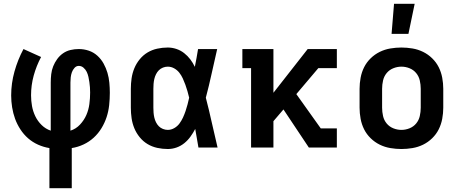

<svg xmlns="http://www.w3.org/2000/svg" viewBox="-20 -779 2440 1014"><path d="M241 215V3Q210 -2 181 -15Q152 -28 128.5 -48.5Q105 -69 87.5 -96Q70 -123 59.5 -152Q49 -181 44 -212.5Q39 -244 39 -275Q39 -339 56.5 -401.5Q74 -464 104 -520L197 -478Q172 -431 158 -380Q144 -329 144 -276Q144 -247 149 -219Q154 -191 166.5 -165Q179 -139 200 -118.5Q221 -98 248 -89V-343Q248 -365 250.5 -387Q253 -409 261 -429Q269 -449 282 -467Q295 -485 313 -497.5Q331 -510 352.5 -515Q374 -520 396 -520Q423 -520 448.5 -511.5Q474 -503 494 -485Q514 -467 527 -443.5Q540 -420 547.5 -394.5Q555 -369 557.5 -342Q560 -315 560 -289Q560 -256 556.5 -223.5Q553 -191 543 -160.5Q533 -130 516 -102Q499 -74 475 -52Q451 -30 421 -16Q391 -2 359 3V215ZM352 -89Q381 -98 402.5 -121Q424 -144 436 -171.5Q448 -199 452 -229.5Q456 -260 456 -290Q456 -304 455 -318Q454 -332 452 -345.5Q450 -359 447 -373Q444 -387 438 -399.5Q432 -412 421 -421.5Q410 -431 396 -431Q383 -431 373.5 -420.5Q364 -410 359.5 -397Q355 -384 353.5 -370.5Q352 -357 352 -343Z M866 8Q838 8 810.5 2Q783 -4 759.5 -18Q736 -32 718 -54Q700 -76 689.5 -101.5Q679 -127 675 -154.5Q671 -182 671 -210V-310Q671 -338 675 -365.5Q679 -393 689.5 -418.5Q700 -444 718 -466Q736 -488 759.5 -502Q783 -516 810.5 -522Q838 -528 866 -528Q889 -528 911.5 -520.5Q934 -513 952.5 -498.5Q971 -484 985 -465.5Q999 -447 1009 -426Q1014 -449 1018 -473Q1022 -497 1026 -520H1127Q1112 -456 1098 -391.5Q1084 -327 1067 -263Q1084 -198 1098.5 -132Q1113 -66 1129 0H1028Q1024 -25 1019.5 -49.5Q1015 -74 1011 -98Q1000 -77 986 -57.5Q972 -38 953.5 -23Q935 -8 912.5 0Q890 8 866 8ZM866 -93Q884 -93 900.5 -102.5Q917 -112 928 -127Q939 -142 946.5 -158.5Q954 -175 960 -192.5Q966 -210 970.5 -227.5Q975 -245 979 -263Q975 -280 970 -297.5Q965 -315 959 -331.5Q953 -348 945.5 -364.5Q938 -381 927 -395Q916 -409 900 -418Q884 -427 866 -427Q853 -427 840.5 -422Q828 -417 819 -408Q810 -399 804 -387Q798 -375 795 -362Q792 -349 791 -336Q790 -323 790 -310V-210Q790 -197 791 -184Q792 -171 795 -158Q798 -145 804 -133Q810 -121 819 -112Q828 -103 840.5 -98Q853 -93 866 -93Z M1611 0 1477 -201 1424 -139V0H1306V-419H1260V-520H1424V-289L1605 -520H1759V-419H1661L1545 -282L1674 -101H1759V0Z M2100 8Q2071 8 2041.5 3Q2012 -2 1985.5 -15Q1959 -28 1937.5 -49Q1916 -70 1903 -96Q1890 -122 1884.5 -151.5Q1879 -181 1879 -210V-310Q1879 -339 1884.5 -368.5Q1890 -398 1903 -424Q1916 -450 1937.5 -471Q1959 -492 1985.5 -505Q2012 -518 2041.5 -523Q2071 -528 2100 -528Q2129 -528 2158.5 -523Q2188 -518 2214.5 -505Q2241 -492 2262.5 -471Q2284 -450 2297 -424Q2310 -398 2315.5 -368.5Q2321 -339 2321 -310V-210Q2321 -181 2315.5 -151.5Q2310 -122 2297 -96Q2284 -70 2262.5 -49Q2241 -28 2214.5 -15Q2188 -2 2158.5 3Q2129 8 2100 8ZM2100 -93Q2122 -93 2143 -101.5Q2164 -110 2178 -127Q2192 -144 2197 -166Q2202 -188 2202 -210V-310Q2202 -332 2197 -354Q2192 -376 2178 -393Q2164 -410 2143 -418.5Q2122 -427 2100 -427Q2078 -427 2057 -418.5Q2036 -410 2022 -393Q2008 -376 2003 -354Q1998 -332 1998 -310V-210Q1998 -188 2003 -166Q2008 -144 2022 -127Q2036 -110 2057 -101.5Q2078 -93 2100 -93ZM2048 -600 2061 -759H2170L2137 -600Z"/></svg>

Font: Iosevka HT Extended
Style: Bold
Weight: 700
Width: 7
Monospace: yes
Designer: Belleve Invis
Foundry: Belleve Invis
Version: Version 32.3.0; ttfautohint (v1.8.4)